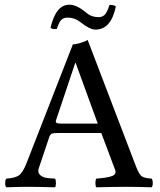

<svg xmlns="http://www.w3.org/2000/svg" viewBox="-20 -795 680 817"><path d="M399 -722Q416 -722 426 -732.5Q436 -743 446 -774Q462 -775 473 -768Q453 -669 386 -669Q362 -669 322 -701Q298 -720 268 -720Q249 -720 239.5 -709Q230 -698 222 -672Q203 -669 195 -677Q218 -775 275 -775Q307 -775 347 -741Q369 -722 399 -722ZM243 -269H396L302 -527H300L218 -282Q216 -275 221 -272Q226 -269 243 -269ZM145 -79Q139 -61 150 -51Q161 -41 175 -38.5Q189 -36 214 -35Q218 -30 218 -16Q218 -2 214 2Q140 0 96 0Q63 0 7 2Q2 -2 2 -16Q2 -30 7 -35Q43 -37 60 -48.5Q77 -60 93 -101L290 -606Q300 -606 321 -612Q342 -618 353 -625L559 -86Q572 -53 583 -45Q594 -37 625 -35Q630 -30 630 -16Q630 -2 625 2Q566 0 521 0Q464 0 390 2Q386 -2 386 -16Q386 -30 390 -35Q434 -38 455.5 -45.5Q477 -53 470 -72L411 -229H225Q207 -229 200.5 -226Q194 -223 190 -213Z"/></svg>

Font: Linux Libertine Mono O
Style: Mono
Weight: 400
Designer: Philipp H. Poll
Foundry: Philipp H. Poll
Version: Version 5.1.7